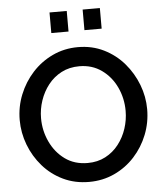

<svg xmlns="http://www.w3.org/2000/svg" viewBox="-60 -965 872 1022"><g transform="rotate(-5 376.0 -453.5)"><path d="M375 5Q299 5 236.5 -25Q174 -55 129 -106.5Q84 -158 59.5 -222.5Q35 -287 35 -355Q35 -426 61 -490.5Q87 -555 133 -605.5Q179 -656 241.5 -685.5Q304 -715 377 -715Q453 -715 515.5 -684Q578 -653 622.5 -601Q667 -549 691.5 -485Q716 -421 716 -354Q716 -283 690.5 -218.5Q665 -154 619 -103.5Q573 -53 510.5 -24Q448 5 375 5ZM149 -355Q149 -288 177 -228.5Q205 -169 255.5 -132.5Q306 -96 376 -96Q429 -96 471 -118Q513 -140 542 -177.5Q571 -215 586 -261Q601 -307 601 -355Q601 -422 573.5 -481Q546 -540 495 -576.5Q444 -613 376 -613Q322 -613 280 -591Q238 -569 209 -532Q180 -495 164.5 -449Q149 -403 149 -355ZM243 -802V-912H335V-802ZM420 -802V-912H512V-802Z"/></g></svg>

Font: Raleway SemiBold
Style: Regular
Weight: 600
Designer: Matt McInerney, Pablo Impallari, Rodrigo Fuenzalida
Foundry: Matt McInerney, Pablo Impallari, Rodrigo Fuenzalida
Version: Version 4.026